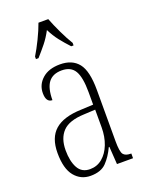

<svg xmlns="http://www.w3.org/2000/svg" viewBox="-146 -839 703 921"><g transform="rotate(-20 205.5 -378.0)"><path d="M154 10Q104 10 72.5 -28.5Q41 -67 41 -147Q41 -225 84.5 -263Q128 -301 218 -304L281 -307V-371Q281 -446 261.5 -479.5Q242 -513 195 -513Q149 -513 127 -484Q105 -455 105 -394Q73 -394 73 -441Q73 -484 106 -513.5Q139 -543 197 -543Q259 -543 290.5 -503.5Q322 -464 322 -367V-105Q322 -52 332.5 -38Q343 -24 371 -24H373V0H291L285 -90H282Q262 -47 234.5 -18.5Q207 10 154 10ZM162 -21Q198 -21 225 -43.5Q252 -66 267 -104.5Q282 -143 282 -191V-281L223 -278Q147 -275 114.5 -241Q82 -207 82 -146Q82 -90 101 -55.5Q120 -21 162 -21ZM98 -619Q116 -648 136.5 -690Q157 -732 169 -766H219Q232 -732 252 -690Q272 -648 290 -619V-606H278Q252 -634 232 -659.5Q212 -685 195 -719Q177 -685 156.5 -659.5Q136 -634 111 -606H98Z"/></g></svg>

Font: Noto Serif Ethiopic ExtraCondensed ExtraLight
Style: Regular
Weight: 200
Width: 2
Designer: Monotype Design Team
Foundry: Monotype Imaging Inc.
Version: Version 2.102; ttfautohint (v1.8.4.7-5d5b)